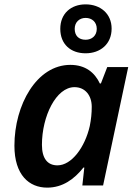

<svg xmlns="http://www.w3.org/2000/svg" viewBox="-20 -849 624 879"><path d="M372 -605C439 -605 491 -647 491 -718C491 -787 439 -829 372 -829C305 -829 256 -787 256 -717C256 -647 303 -605 372 -605ZM372 -667C340 -667 322 -686 322 -717C322 -748 344 -767 372 -767C401 -767 423 -748 423 -717C423 -686 401 -667 372 -667ZM196 10C267 10 320 -29 362 -82H366L357 0H452L567 -542H471L442 -467H437C414 -516 372 -552 302 -552C148 -552 46 -369 46 -182C46 -47 114 10 196 10ZM243 -92C198 -92 172 -123 172 -186C172 -317 237 -450 321 -450C370 -450 400 -412 400 -360C400 -330 397 -302 391 -272C369 -175 308 -92 243 -92Z"/></svg>

Font: Noto Sans SemiBold
Style: Italic
Weight: 600
Italic angle: -12°
Designer: Monotype Design Team
Foundry: Monotype Imaging Inc.
Version: Version 2.013